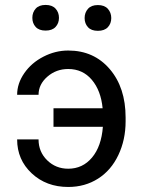

<svg xmlns="http://www.w3.org/2000/svg" viewBox="-20 -741 578 771"><path d="M253.9 -463.9Q205.6 -463.9 170.2 -433.1Q134.8 -402.3 134.8 -360.4H48.8Q48.8 -405.8 77.6 -447.3Q106.4 -488.8 154.3 -513.4Q202.1 -538.1 253.9 -538.1Q356.9 -538.1 420.7 -463.6Q484.4 -389.2 484.4 -269V-253.9Q484.4 -179.7 455.3 -118.4Q426.3 -57.1 373.8 -23.7Q321.3 9.8 253.9 9.8Q166 9.8 107.4 -44.9Q48.8 -99.6 48.8 -181.2H134.8Q134.8 -131.3 169.4 -97.4Q204.1 -63.5 253.9 -63.5Q312 -63.5 349.6 -108.4Q387.2 -153.3 393.1 -231.9H194.8V-306.2H392.1Q385.3 -377.4 348.6 -420.7Q312 -463.9 253.9 -463.9ZM109.9 -669.4Q109.9 -691.4 123.3 -706.3Q136.7 -721.2 163.1 -721.2Q189.5 -721.2 203.1 -706.3Q216.8 -691.4 216.8 -669.4Q216.8 -647.5 203.1 -632.8Q189.5 -618.2 163.1 -618.2Q136.7 -618.2 123.3 -632.8Q109.9 -647.5 109.9 -669.4ZM319.8 -668.5Q319.8 -690.4 333.3 -705.6Q346.7 -720.7 373 -720.7Q399.4 -720.7 413.1 -705.6Q426.8 -690.4 426.8 -668.5Q426.8 -646.5 413.1 -631.8Q399.4 -617.2 373 -617.2Q346.7 -617.2 333.3 -631.8Q319.8 -646.5 319.8 -668.5Z"/></svg>

Font: APIMedia Roboto
Style: Regular
Weight: 400
Designer: Google
Version: Version 2.137; 2017